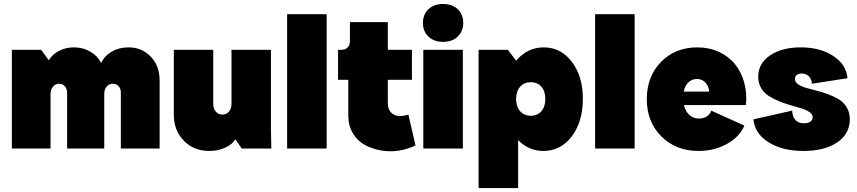

<svg xmlns="http://www.w3.org/2000/svg" viewBox="-20 -752 4338 972"><path d="M40 0V-500H188L227.1 -446.8Q244.6 -476.6 278.6 -494.4Q312.5 -512.2 354 -512.2Q399.9 -512.2 437.3 -490.5Q474.6 -468.8 492.2 -433.1Q508.3 -468.8 545.4 -490.5Q582.5 -512.2 629.9 -512.2Q698.7 -512.2 743.4 -465.1Q788.1 -418 788.1 -344.2V0H591.8V-284.2Q591.8 -303.7 580.3 -315.9Q568.8 -328.1 551.8 -328.1Q532.7 -328.1 520.3 -314Q507.8 -299.8 507.8 -277.8V0H319.8V-282.2Q319.8 -302.2 308.3 -315.2Q296.9 -328.1 279.8 -328.1Q260.7 -328.1 248.3 -313.2Q235.8 -298.3 235.8 -275.9V0Z M1039.6 12.2Q960.9 12.2 910.4 -39.8Q859.9 -91.8 859.9 -171.9V-500H1059.6V-224.1Q1059.6 -201.7 1072.8 -186.8Q1085.9 -171.9 1106 -171.9Q1126 -171.9 1138.9 -186.8Q1151.9 -201.7 1151.9 -224.1V-500H1351.6V-100.1L1353.5 0H1203.6L1171.9 -46.9Q1155.8 -21 1119.9 -4.4Q1084 12.2 1039.6 12.2Z M1433.6 0V-680.2H1633.8V0Z M2083.5 -16.1Q2046.4 2.9 2000.7 10.3Q1955.1 17.6 1909.9 9.8Q1864.7 2 1827.4 -18.1Q1790 -38.1 1766.6 -77.1Q1743.2 -116.2 1743.2 -168V-348.1H1691.4V-500H1709.5Q1728.5 -500 1740 -512Q1751.5 -523.9 1751.5 -543.9V-640.1H1943.4V-500H2065.4V-348.1H1943.4V-228Q1943.4 -200.7 1958.7 -183.8Q1974.1 -167 1997.3 -165Q2020.5 -163.1 2047.4 -171.9Z M2123 -500H2323.2V0H2123ZM2297.1 -566.7Q2269 -540 2223.1 -540Q2177.2 -540 2149.2 -566.7Q2121.1 -593.3 2121.1 -636.2Q2121.1 -679.2 2149.2 -705.6Q2177.2 -731.9 2223.1 -731.9Q2269 -731.9 2297.1 -705.6Q2325.2 -679.2 2325.2 -636.2Q2325.2 -593.3 2297.1 -566.7Z M2731 12.2Q2656.7 12.2 2603 -43V200.2H2402.8V-500H2550.8L2592.8 -444.8Q2650.9 -512.2 2732.9 -512.2Q2819.3 -512.2 2875 -439Q2930.7 -365.7 2930.7 -252Q2930.7 -136.2 2874.8 -62Q2818.8 12.2 2731 12.2ZM2613 -189.2Q2633.3 -166 2667 -166Q2700.7 -166 2720.7 -189Q2740.7 -211.9 2740.7 -251Q2740.7 -290 2720.7 -313Q2700.7 -335.9 2667 -335.9Q2633.3 -335.9 2613 -312.7Q2592.8 -289.6 2592.8 -251Q2592.8 -212.4 2613 -189.2Z M2992.7 0V-680.2H3192.9V0Z M3516.6 12.2Q3401.9 12.2 3328.1 -61.5Q3254.4 -135.3 3254.4 -250Q3254.4 -364.7 3326.4 -438.5Q3398.4 -512.2 3510.3 -512.2Q3569.8 -512.2 3619.1 -489.5Q3668.5 -466.8 3700.4 -427.7Q3732.4 -388.7 3747.3 -335Q3762.2 -281.2 3756.3 -220.2H3442.4Q3449.7 -188.5 3469.7 -170.2Q3489.7 -151.9 3518.6 -151.9Q3541.5 -151.9 3558.3 -162.8Q3575.2 -173.8 3580.6 -191.9L3748.5 -116.2Q3724.1 -59.1 3660.2 -23.4Q3596.2 12.2 3516.6 12.2ZM3441.4 -288.1H3570.3Q3567.4 -317.4 3550.5 -334.7Q3533.7 -352.1 3508.3 -352.1Q3482.9 -352.1 3465.1 -335.2Q3447.3 -318.4 3441.4 -288.1Z M4046.4 12.2Q3940.9 12.2 3870.6 -32Q3800.3 -76.2 3794.4 -147.9L3990.2 -191.9Q3991.7 -161.1 4006.8 -144.5Q4022 -127.9 4050.3 -127.9Q4070.3 -127.9 4082.3 -136.2Q4094.2 -144.5 4094.2 -158.2Q4094.2 -172.4 4079.1 -183.6Q4064 -194.8 4039.6 -202.6Q4015.1 -210.4 3985.6 -218.5Q3956.1 -226.6 3926.8 -238.3Q3897.5 -250 3873 -265.4Q3848.6 -280.8 3833.5 -305.9Q3818.4 -331.1 3818.4 -363.8Q3818.4 -430.7 3878.2 -471.4Q3938 -512.2 4034.2 -512.2Q4132.8 -512.2 4198.7 -468.5Q4264.6 -424.8 4270.5 -356L4090.3 -328.1Q4088.9 -352.1 4074.7 -366Q4060.5 -379.9 4038.1 -379.9Q4022.5 -379.9 4013.4 -372.3Q4004.4 -364.7 4004.4 -352.1Q4004.4 -336.9 4019.8 -325.9Q4035.2 -314.9 4059.6 -307.6Q4084 -300.3 4113.8 -293Q4143.6 -285.6 4173.1 -274.7Q4202.6 -263.7 4227.1 -248.8Q4251.5 -233.9 4266.8 -208Q4282.2 -182.1 4282.2 -147.9Q4282.2 -74.7 4218.5 -31.2Q4154.8 12.2 4046.4 12.2Z"/></svg>

Font: Apfel Grotezk Satt
Style: Regular
Weight: 900
Designer: Luigi Gorlero
Foundry: © 2023, Luigi Gorlero & Collletttivo
Version: Version 2.000;Glyphs 3.2 (3217)